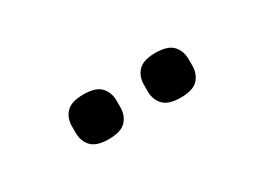

<svg xmlns="http://www.w3.org/2000/svg" viewBox="-18 -903 636 462"><g transform="rotate(-30 300.0 -672.0)"><path d="M200 -610Q166 -610 152 -625Q138 -640 138 -663V-681Q138 -704 152 -719Q166 -734 200 -734Q234 -734 248 -719Q262 -704 262 -681V-663Q262 -640 248 -625Q234 -610 200 -610ZM400 -610Q366 -610 352 -625Q338 -640 338 -663V-681Q338 -704 352 -719Q366 -734 400 -734Q434 -734 448 -719Q462 -704 462 -681V-663Q462 -640 448 -625Q434 -610 400 -610Z"/></g></svg>

Font: IBM Plex Sans Thai Medium
Style: Regular
Weight: 500
Designer: Mike Abbink, Paul van der Laan, Pieter van Rosmalen, Ben Mitchell, Mark Frömberg
Foundry: Bold Monday
Version: Version 1.1